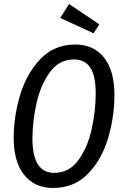

<svg xmlns="http://www.w3.org/2000/svg" viewBox="-20 -921 614 953"><path d="M548 -450Q548 -341 516.5 -235Q485 -129 416.5 -58.5Q348 12 243 12Q152 12 100 -53Q48 -118 48 -236Q48 -343 80 -449.5Q112 -556 180.5 -628Q249 -700 354 -700Q445 -700 496.5 -635Q548 -570 548 -450ZM141 -233Q141 -63 249 -63Q324 -63 370 -127.5Q416 -192 435.5 -282.5Q455 -373 455 -458Q455 -545 428 -585.5Q401 -626 347 -626Q273 -626 227 -562Q181 -498 161 -407.5Q141 -317 141 -233ZM473 -800 444 -756 279 -832 323 -901Z"/></svg>

Font: Fira Sans Compressed
Style: Italic
Weight: 400
Width: 1
Italic angle: -8°
Designer: bBox Type GmbH & Carrois Corporate GbR & Edenspiekermann AG
Foundry: bBox Type GmbH & Carrois Corporate GbR & Edenspiekermann AG
Version: Version 4.301